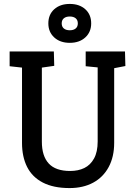

<svg xmlns="http://www.w3.org/2000/svg" viewBox="-20 -953 690 977"><path d="M334 4Q252 4 198 -24Q144 -52 118 -103.5Q92 -155 92 -226V-609L29 -616V-691H254L256 -618L193 -609V-232Q193 -159 228 -121Q263 -83 337 -83Q378 -83 409 -98Q440 -113 458.5 -146.5Q477 -180 477 -233V-610L416 -616V-691H616L618 -617L561 -606V-226Q561 -155 533 -103Q505 -51 454 -23.5Q403 4 334 4ZM226 -834Q226 -879 256 -906Q286 -933 335 -933Q384 -933 414 -906Q444 -879 444 -834Q444 -790 414 -762.5Q384 -735 335 -735Q286 -735 256 -762.5Q226 -790 226 -834ZM294 -834Q294 -817 305 -808Q316 -799 335 -799Q354 -799 365 -808Q376 -817 376 -834Q376 -851 365 -860Q354 -869 335 -869Q316 -869 305 -860Q294 -851 294 -834Z"/></svg>

Font: Kreon
Style: Regular
Weight: 400
Designer: Julia Petretta
Foundry: Julia Petretta and Eli Heuer
Version: Version 2.002